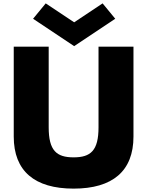

<svg xmlns="http://www.w3.org/2000/svg" viewBox="-20 -1101 871 1136"><path d="M661.9 -990 587.1 -1081 418.8 -969 250.5 -1081 175.7 -990 418.8 -828ZM769.7 -825H562.9V-348C562.9 -210 516.7 -170 415.5 -170C314.3 -170 268.1 -210 268.1 -348V-825H61.3V-293C61.3 -89 184.5 15 415.5 15C646.5 15 769.7 -89 769.7 -293Z"/></svg>

Font: Hussar
Style: BdWide
Weight: 700
Foundry: Cannot Into Space Fonts
Version: Version 2.00